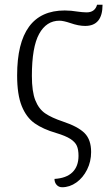

<svg xmlns="http://www.w3.org/2000/svg" viewBox="-20 -585 462 807"><path d="M209 167Q259 164 284.5 139Q310 114 310 70Q310 44 303 28Q296 12 276 -1Q256 -14 216 -26Q161 -42 126 -66.5Q91 -91 71.5 -139Q52 -187 52 -268Q52 -541 252 -541Q278 -541 308 -536Q316 -535 325.5 -534Q335 -533 344 -533Q379 -533 388 -565H411Q411 -476 338 -476Q310 -476 276 -488Q246 -498 230 -498Q175 -498 144.5 -442.5Q114 -387 114 -266Q114 -200 128.5 -163.5Q143 -127 170 -108.5Q197 -90 245 -74Q308 -53 335.5 -25.5Q363 2 363 54Q363 94 346 128Q329 162 301 182Q273 202 241 202Q227 202 218 192Q209 182 209 167Z"/></svg>

Font: Noto Serif NarrowLight
Style: Regular
Weight: 300
Width: 4
Designer: Monotype Design Team
Foundry: Monotype Imaging Inc.
Version: Version 1.001